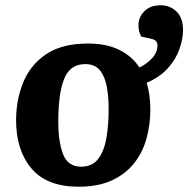

<svg xmlns="http://www.w3.org/2000/svg" viewBox="-20 -693 714 728"><path d="M278 15Q158 15 99.5 -54Q41 -123 41 -237Q41 -314 68 -380.5Q95 -447 155 -487.5Q215 -528 314 -528Q382 -528 431 -504.5Q480 -481 509 -437Q537 -451 557 -472.5Q577 -494 577 -522Q577 -541 553 -546L516 -554Q505 -572 505 -597Q505 -628 527.5 -650.5Q550 -673 589 -673Q625 -673 649.5 -649Q674 -625 674 -579Q674 -547 661 -508.5Q648 -470 617.5 -435.5Q587 -401 536 -379Q550 -335 550 -278Q550 -221 535.5 -168Q521 -115 488.5 -74Q456 -33 404 -9Q352 15 278 15ZM287 -61Q331 -61 353.5 -92Q376 -123 384 -173Q392 -223 392 -279Q392 -328 384.5 -366.5Q377 -405 358 -427.5Q339 -450 303 -450Q246 -450 223.5 -394.5Q201 -339 201 -232Q201 -154 219.5 -107.5Q238 -61 287 -61Z"/></svg>

Font: Literata 12pt
Style: Bold Italic
Weight: 700
Italic angle: -2°
Designer: Latin by Veronika Burian and Jose Scaglione. Greek by Irene Vlachou. Cyrillic by Vera Evstafieva
Foundry: TypeTogether
Version: Version 3.002